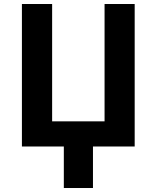

<svg xmlns="http://www.w3.org/2000/svg" viewBox="-20 -734 785 962"><path d="M654.8 0H445.8V208H299.8V0H89.8V-713.9H241.2V-126H503.9V-713.9H654.8Z"/></svg>

Font: Open Sans
Style: Bold
Weight: 700
Designer: Monotype Design Team
Foundry: Monotype Imaging Inc.
Version: Version 3.000; ttfautohint (v1.8.4)